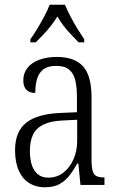

<svg xmlns="http://www.w3.org/2000/svg" viewBox="-20 -786 503 816"><path d="M170 10Q134 10 105.5 -7Q77 -24 60.5 -59.5Q44 -95 44 -148Q44 -227 91.5 -264.5Q139 -302 237 -306L307 -309V-372Q307 -415 300 -444.5Q293 -474 274 -490Q255 -506 219 -506Q185 -506 166 -492.5Q147 -479 138.5 -453.5Q130 -428 130 -391Q105 -391 92 -404.5Q79 -418 79 -445Q79 -474 96 -496.5Q113 -519 145.5 -531.5Q178 -544 222 -544Q296 -544 332.5 -504.5Q369 -465 369 -372V-110Q369 -77 373.5 -60.5Q378 -44 389.5 -38Q401 -32 421 -32H424V0H322L313 -91H308Q293 -63 275 -40Q257 -17 232.5 -3.5Q208 10 170 10ZM185 -31Q222 -31 249.5 -52.5Q277 -74 292.5 -109.5Q308 -145 308 -188V-277L248 -274Q196 -272 164.5 -256.5Q133 -241 120 -213Q107 -185 107 -145Q107 -111 115 -85.5Q123 -60 140.5 -45.5Q158 -31 185 -31ZM109 -619Q123 -638 138.5 -664Q154 -690 168.5 -717Q183 -744 191 -766H256Q265 -744 279 -717Q293 -690 309 -664Q325 -638 338 -619V-606H314Q297 -624 280.5 -641Q264 -658 250 -676.5Q236 -695 224 -716Q211 -695 196.5 -676.5Q182 -658 166 -641Q150 -624 132 -606H109Z"/></svg>

Font: Noto Serif Ethiopic Condensed Light
Style: Regular
Weight: 300
Width: 3
Designer: Monotype Design Team
Foundry: Monotype Imaging Inc.
Version: Version 2.102